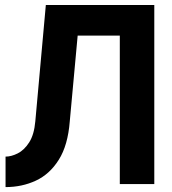

<svg xmlns="http://www.w3.org/2000/svg" viewBox="-20 -743 694 775"><path d="M602.8 -722.7H165L122.6 -253.9Q117.9 -199.5 97.7 -168.1Q77.4 -136.7 51.4 -123.8Q25.4 -110.8 2.4 -110.8V12.2Q68.6 12.2 124.6 -13.8Q180.7 -39.8 217.4 -98.3Q254.2 -156.7 261.7 -253.9L293.5 -599.4H463.6V0H602.8Z"/></svg>

Font: Giphurs
Style: Regular
Weight: 400
Version: Version 2.010